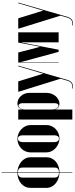

<svg xmlns="http://www.w3.org/2000/svg" viewBox="700 -1438 914 2353"><g transform="rotate(-90 1156.5 -262.0)"><path d="M220 -699V168H214V-699ZM214 -505Q254 -505 289 -492.5Q324 -480 349.5 -458.5Q375 -437 390 -408Q405 -379 405 -346V-148Q405 -114 391 -85Q377 -56 352.5 -35Q328 -14 294.5 -2Q261 10 221 10Q181 10 146 -2.5Q111 -15 85.5 -36Q60 -57 45 -86Q30 -115 30 -148V-346Q30 -380 44 -409Q58 -438 83 -459.5Q108 -481 141.5 -493Q175 -505 214 -505ZM219 -499Q188 -499 172 -485Q156 -471 156 -443V-51Q156 -23 171.5 -9.5Q187 4 219 4Q250 4 264.5 -9Q279 -22 279 -51V-443Q279 -472 264.5 -485.5Q250 -499 219 -499Z M630 -505Q664 -505 695 -492Q726 -479 749 -457Q772 -435 786 -406.5Q800 -378 800 -346V-148Q800 -116 787 -87Q774 -58 751.5 -36.5Q729 -15 699 -2.5Q669 10 636 10Q601 10 570.5 -3Q540 -16 516.5 -37.5Q493 -59 479 -87.5Q465 -116 465 -148V-346Q465 -378 478 -407Q491 -436 513.5 -458Q536 -480 566 -492.5Q596 -505 630 -505ZM633 -499Q614 -499 602.5 -483.5Q591 -468 591 -443V-51Q591 -26 602.5 -11Q614 4 634 4Q653 4 663.5 -10.5Q674 -25 674 -51V-443Q674 -469 663 -484Q652 -499 633 -499Z M990 -479V-495H868V168H990V-13V-43H992Q1002 -13 1019 -1.5Q1036 10 1060 10Q1087 10 1111 -2.5Q1135 -15 1153.5 -36Q1172 -57 1183 -85.5Q1194 -114 1194 -145V-361Q1194 -391 1183.5 -417Q1173 -443 1155.5 -462.5Q1138 -482 1114.5 -493.5Q1091 -505 1064 -505Q1038 -505 1020.5 -492.5Q1003 -480 992 -449H990ZM990 -80V-417Q990 -430 994 -443.5Q998 -457 1005 -468Q1012 -479 1020.5 -485.5Q1029 -492 1037 -492Q1050 -492 1059 -478Q1068 -464 1068 -444V-47Q1068 -27 1059.5 -14Q1051 -1 1038 -1Q1029 -1 1020.5 -7.5Q1012 -14 1005 -25Q998 -36 994 -50.5Q990 -65 990 -80Z M1207 -495 1368 24 1344 106Q1339 124 1330.5 137Q1322 150 1310.5 157.5Q1299 165 1284 167Q1269 169 1249 164L1247 171Q1290 181 1315.5 164Q1341 147 1353 108L1528 -495H1520L1439 -221L1431 -191H1429L1420 -220L1335 -495Z M1936 -495H1811L1766 -260L1760 -230H1758L1750 -260L1689 -495H1566V0H1571V-432V-462H1572L1580 -432L1697 0H1723L1807 -432L1813 -462H1814V-432V0H1936Z M1980 -495 2141 24 2117 106Q2112 124 2103.5 137Q2095 150 2083.5 157.5Q2072 165 2057 167Q2042 169 2022 164L2020 171Q2063 181 2088.5 164Q2114 147 2126 108L2301 -495H2293L2212 -221L2204 -191H2202L2193 -220L2108 -495Z"/></g></svg>

Font: Moniqa Black
Style: Regular
Weight: 900
Designer: Rajesh Rajput
Foundry: Rajesh Rajput
Version: Version 1.000